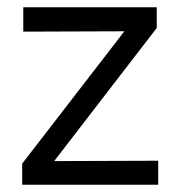

<svg xmlns="http://www.w3.org/2000/svg" viewBox="-20 -508 499 528"><path d="M41 0V-58L322 -422L44 -421V-488H411V-431L129 -65L415 -66V0Z"/></svg>

Font: Red Hat Text VF
Style: Regular
Weight: 300
Designer: Pentagram, MCKL
Foundry: Pentagram, MCKL
Version: Version 1.023